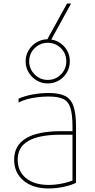

<svg xmlns="http://www.w3.org/2000/svg" viewBox="-20 -1056 540 1086"><path d="M255 10Q166 10 113 -34.5Q60 -79 60 -153Q60 -233 126.5 -273.5Q193 -314 325 -314H400V-294H325Q201 -294 140.5 -259Q80 -224 80 -153Q80 -87 127 -48.5Q174 -10 255 -10Q293 -10 334 -18.5Q375 -27 401 -40L390 -22V-340Q390 -408 378.5 -445Q367 -482 338 -496Q309 -510 255 -510Q222 -510 190.5 -506Q159 -502 132 -494.5Q105 -487 85 -476V-498Q118 -513 163.5 -521.5Q209 -530 255 -530Q315 -530 348.5 -513Q382 -496 396 -454.5Q410 -413 410 -340V-22Q382 -8 339 1Q296 10 255 10ZM250 -584Q216 -584 187.5 -601Q159 -618 142 -646.5Q125 -675 125 -709Q125 -744 142 -772Q159 -800 187.5 -817Q216 -834 250 -834Q285 -834 313.5 -817Q342 -800 358.5 -772Q375 -744 375 -709Q375 -675 358.5 -646.5Q342 -618 313.5 -601Q285 -584 250 -584ZM250 -604Q294 -604 324.5 -635Q355 -666 355 -709Q355 -753 324.5 -783.5Q294 -814 250 -814Q207 -814 176 -783.5Q145 -753 145 -709Q145 -666 176 -635Q207 -604 250 -604ZM261 -816H238L359 -1036H382Z"/></svg>

Font: M PLUS Code Latin Thin
Style: Regular
Weight: 250
Designer: Coji Morishita
Foundry: UNDERFOREST DESIGN
Version: Version 1.002; ttfautohint (v1.8.3)